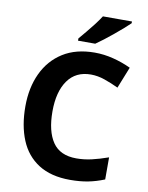

<svg xmlns="http://www.w3.org/2000/svg" viewBox="-100 -1005 838 1087"><g transform="rotate(10 318.5 -462.0)"><path d="M393 -598Q306 -598 260 -533Q214 -468 214 -355Q214 -241 256.5 -178.5Q299 -116 393 -116Q437 -116 480.5 -126Q524 -136 575 -154V-27Q528 -8 482 1Q436 10 379 10Q269 10 197.5 -35.5Q126 -81 92 -163.5Q58 -246 58 -356Q58 -464 97 -547Q136 -630 210.5 -677Q285 -724 393 -724Q446 -724 499.5 -710.5Q553 -697 602 -674L553 -551Q513 -570 472.5 -584Q432 -598 393 -598ZM569 -934V-924Q555 -910 532 -890Q509 -870 482.5 -848Q456 -826 430.5 -806.5Q405 -787 386 -774H287V-787Q303 -806 324.5 -831.5Q346 -857 367 -884.5Q388 -912 402 -934Z"/></g></svg>

Font: Noto IKEA Latin
Style: Bold
Weight: 700
Designer: Monotype Design Team
Foundry: Monotype Imaging Inc.
Version: Version 1.0